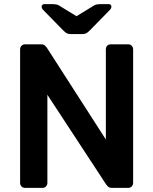

<svg xmlns="http://www.w3.org/2000/svg" viewBox="-20 -916 747 936"><path d="M102 0Q92 0 85 -7Q78 -14 78 -24V-675Q78 -686 85 -693Q92 -700 102 -700H179Q193 -700 199.5 -693.5Q206 -687 208 -684L496 -236V-675Q496 -686 502.5 -693Q509 -700 520 -700H604Q615 -700 622 -693Q629 -686 629 -675V-25Q629 -14 622 -7Q615 0 605 0H527Q513 0 506.5 -6.5Q500 -13 498 -16L211 -454V-24Q211 -14 204 -7Q197 0 186 0ZM324 -750Q315 -750 307.5 -753Q300 -756 290 -766L192 -866Q183 -875 183 -883Q183 -896 198 -896H237Q245 -896 253.5 -894.5Q262 -893 268 -889L353 -837L438 -889Q444 -893 452.5 -894.5Q461 -896 469 -896H508Q523 -896 523 -883Q523 -875 514 -866L416 -766Q406 -756 398.5 -753Q391 -750 382 -750Z"/></svg>

Font: Rubik Medium
Style: Regular
Weight: 500
Designer: Hubert and Fischer
Foundry: Hubert and Fischer
Version: Version 2.300; ttfautohint (v1.8.4.7-5d5b);gftools[0.9.30]